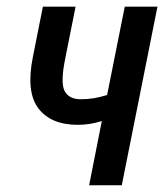

<svg xmlns="http://www.w3.org/2000/svg" viewBox="-20 -548 486 568"><path d="M210.4 -178.7Q130.9 -178.7 93.8 -227.1Q56.6 -275.4 77.1 -378.9L106.9 -528.3H203.6L173.8 -378.9Q158.2 -304.7 170.9 -279.3Q183.6 -253.9 220.7 -254.4Q257.8 -254.4 296.9 -267.1L349.1 -528.3H445.8L340.3 0H243.7L281.2 -189.9Q245.6 -178.7 210.4 -178.7Z"/></svg>

Font: RobotoCondensed-Italic
Style: Italic
Weight: 400
Designer: Google
Version: Version 1.200311; 2013